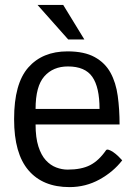

<svg xmlns="http://www.w3.org/2000/svg" viewBox="-20 -745 552 777"><path d="M382.8 -304.2Q382.8 -392.1 353.5 -434.1Q324.2 -476.1 254.9 -476.1Q194.8 -476.1 159.4 -436Q124 -396 124 -304.2ZM124 -241.2Q124 -188 135.3 -152.6Q146.5 -117.2 165.3 -96.7Q184.1 -76.2 207.3 -67.4Q230.5 -58.6 253.4 -58.6Q309.6 -58.6 344.7 -76.7Q379.9 -94.7 409.2 -137.2Q412.1 -141.1 420.2 -138.7Q428.2 -136.2 438.2 -129.4Q448.2 -122.6 458 -113.3Q467.8 -104 474.6 -96.2Q438.5 -49.3 382.6 -18.6Q326.7 12.2 261.2 12.2Q153.3 12.2 95.2 -55.9Q37.1 -124 37.1 -261.2V-264.2Q37.1 -406.7 94.5 -471.9Q151.9 -537.1 253.4 -537.1Q321.3 -537.1 363.3 -513.9Q405.3 -490.7 427.2 -450.7Q449.2 -410.6 456.5 -356.7Q463.9 -302.7 463.9 -241.2H124ZM235.8 -725.1 321.3 -585.4H255.9L131.8 -725.1Z"/></svg>

Font: Myanmar Pyu Pro
Style: Regular
Weight: 400
Designer: Khon Soe Zaw Thu
Foundry: PaOh Unicode
Version: Version 2.00 April 29, 2017